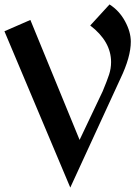

<svg xmlns="http://www.w3.org/2000/svg" viewBox="-29 -805 618 866"><path d="M561 -617Q561 -548 514 -450L288 41L-9 -664L108 -715L330 -174L434 -393Q454 -441 463 -468.5Q472 -496 472 -525Q472 -618 378 -690L465 -785Q509 -757 535 -709Q561 -661 561 -617Z"/></svg>

Font: Amita
Style: Bold
Weight: 700
Designer: Eduardo Rodriguez Tunni, Modular Infotech, Brian J. Bonislawsky
Foundry: Eduardo Rodriguez Tunni, Modular Infotech, Brian J. Bonislawsky
Version: Version 1.003